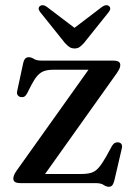

<svg xmlns="http://www.w3.org/2000/svg" viewBox="-20 -701 513 735"><path d="M426.5 -420 139 -16 120.5 -35H291Q314.5 -35 329.8 -39.8Q345 -44.5 357.5 -58.8Q370 -73 385.5 -100L408.5 -142Q414 -151 420.2 -154Q426.5 -157 433.5 -156Q442 -154.5 445.2 -148.8Q448.5 -143 446.5 -133.5L417.5 -9Q414 4 409.2 9Q404.5 14 396.5 14Q387 14 376.8 7Q366.5 0 346 0H60Q43.5 0 37.2 -4.5Q31 -9 31 -17.5Q31 -23.5 34 -31Q37 -38.5 44.5 -49L330.5 -450.5L347 -434H184.5Q163.5 -434 149.5 -429.2Q135.5 -424.5 124.2 -412.2Q113 -400 101 -377.5L83.5 -343Q78.5 -334 72.8 -331Q67 -328 59 -329.5Q51.5 -331 47.5 -337.2Q43.5 -343.5 46 -353.5L68.5 -458Q71.5 -471.5 76.8 -476.8Q82 -482 90 -482Q100 -482 109.8 -475.5Q119.5 -469 139 -469H411Q427.5 -469 434 -464.8Q440.5 -460.5 440.5 -452Q440.5 -445.5 437.2 -438.2Q434 -431 426.5 -420ZM285.5 -579 159 -675Q151.5 -680.5 144.5 -681Q137.5 -681.5 132 -677Q128 -674 128 -668Q128 -662 134 -654.5L228.5 -536.5Q237.5 -526.5 245.8 -521Q254 -515.5 265.5 -515.5Q277 -515.5 284.8 -521Q292.5 -526.5 301.5 -536.5L396 -654.5Q402 -662 402 -668Q402 -674 398 -677Q393 -681.5 386 -681Q379 -680.5 371 -675L245 -579Z"/></svg>

Font: Fraunces 17pt
Style: Regular
Weight: 400
Version: Version 1.000;[b76b70a41]